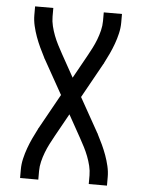

<svg xmlns="http://www.w3.org/2000/svg" viewBox="-53 -562 605 819"><g transform="rotate(5 250.0 -152.5)"><path d="M64 215V178Q64 155 69.5 131.5Q75 108 83 86Q91 64 101 42.5Q111 21 122 0V-1Q124 -3 125 -5.5Q126 -8 128 -11L207 -153L128 -294Q126 -297 125 -299.5Q124 -302 122 -304V-305Q111 -326 101 -347.5Q91 -369 83 -391Q75 -413 69.5 -436.5Q64 -460 64 -483V-520H142V-483Q142 -463 147 -442.5Q152 -422 159.5 -402.5Q167 -383 176.5 -364.5Q186 -346 196 -328L250 -231L304 -328Q314 -346 323.5 -364.5Q333 -383 340.5 -402.5Q348 -422 353 -442.5Q358 -463 358 -483V-520H436V-483Q436 -460 430.5 -436.5Q425 -413 417 -391Q409 -369 399 -347.5Q389 -326 378 -305V-304Q376 -302 375 -299.5Q374 -297 372 -294L293 -152L372 -11Q374 -8 375 -5.5Q376 -3 378 -1V0Q389 21 399 42.5Q409 64 417 86Q425 108 430.5 131.5Q436 155 436 178V215H358V178Q358 158 353 137.5Q348 117 340.5 97.5Q333 78 323.5 59.5Q314 41 304 23L250 -74L196 23Q186 41 176.5 59.5Q167 78 159.5 97.5Q152 117 147 137.5Q142 158 142 178V215Z"/></g></svg>

Font: Iosevka Term Curly
Style: Regular
Weight: 400
Designer: Belleve Invis
Foundry: Belleve Invis
Version: Version 32.3.0